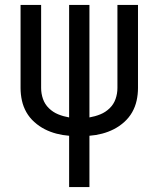

<svg xmlns="http://www.w3.org/2000/svg" viewBox="-20 -550 640 775"><path d="M259 205V-2Q233 -4 208 -10.5Q183 -17 160.5 -28.5Q138 -40 118.5 -57.5Q99 -75 86.5 -97Q74 -119 68.5 -144Q63 -169 63 -195V-530H146V-195Q146 -172 153.5 -150.5Q161 -129 177.5 -113Q194 -97 215 -88.5Q236 -80 259 -76V-530H341V-76Q364 -80 385 -88.5Q406 -97 422.5 -113Q439 -129 446.5 -150.5Q454 -172 454 -195V-530H537V-195Q537 -169 531.5 -144Q526 -119 513.5 -97Q501 -75 481.5 -57.5Q462 -40 439.5 -28.5Q417 -17 392 -10.5Q367 -4 341 -2V205Z"/></svg>

Font: Iosevka Curly Extended
Style: Regular
Weight: 400
Width: 7
Monospace: yes
Designer: Belleve Invis
Foundry: Belleve Invis
Version: Version 11.1.0; ttfautohint (v1.8.3)